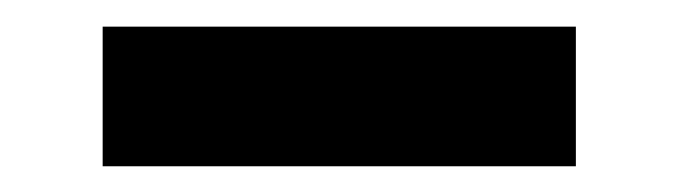

<svg xmlns="http://www.w3.org/2000/svg" viewBox="-20 -327 519 147"><path d="M420.9 -199.7H58.6V-306.6H420.9Z"/></svg>

Font: Vazirmatn UI
Style: Bold
Weight: 700
Designer: Saber Rastikerdar
Foundry: Saber Rastikerdar
Version: Version 33.003